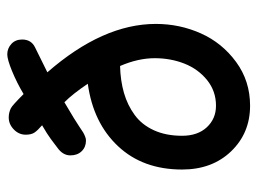

<svg xmlns="http://www.w3.org/2000/svg" viewBox="-108 -580 694 517"><g transform="rotate(-90 238.5 -322.0)"><path d="M211.9 4.9Q138.2 4.9 89.1 -46.1Q40 -97.2 40 -178.2Q40 -283.7 102.8 -350.6Q165.5 -417.5 271 -432.1Q243.7 -472.7 221.2 -495.1Q168.9 -464.4 155.8 -455.1Q144.5 -447.3 139.9 -444.6Q135.3 -441.9 129.4 -439.5Q123.5 -437 118.2 -437Q100.6 -437 89.4 -448.5Q78.1 -460 78.1 -479Q78.1 -499.5 99.1 -514.2Q101.6 -516.1 109.4 -522Q117.2 -527.8 122.3 -531.7Q127.4 -535.6 137.7 -542.2Q147.9 -548.8 159.2 -555.2Q145 -567.4 139.4 -575.9Q133.8 -584.5 133.8 -599.1Q133.8 -617.7 147.9 -631.3Q162.1 -645 180.2 -645Q193.4 -645 205.1 -639.2Q212.9 -635.3 243.2 -605Q274.4 -623.5 305.4 -636.2Q336.4 -648.9 350.1 -648.9Q366.2 -648.9 378.2 -637.9Q390.1 -627 390.1 -608.9Q390.1 -584.5 369.1 -574.2L301.8 -541Q432.1 -391.6 432.1 -249Q432.1 -184.6 406.5 -127.4Q380.9 -70.3 329.6 -32.7Q278.3 4.9 211.9 4.9ZM211.9 -86.9Q251 -86.9 280.8 -110.8Q310.5 -134.8 325.2 -171.9Q339.8 -209 339.8 -252Q339.8 -296.4 318.8 -345.2Q279.3 -344.2 246.3 -334.7Q213.4 -325.2 187 -305.9Q160.6 -286.6 145.8 -254.2Q130.9 -221.7 130.9 -178.2Q130.9 -136.2 153.8 -111.6Q176.8 -86.9 211.9 -86.9Z"/></g></svg>

Font: Comic Neue
Style: Bold
Weight: 700
Designer: Craig Rozynski
Foundry: Craig Rozynski
Version: Version 2.003;hotconv 1.0.109;makeotfexe 2.5.65596